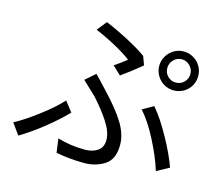

<svg xmlns="http://www.w3.org/2000/svg" viewBox="-109 -884 1195 1056"><g transform="rotate(15 488.5 -355.5)"><path d="M825.1 -522.8Q852.7 -522.8 872.1 -541.9Q891.5 -561 891.5 -588.6Q891.5 -615.6 872.1 -635.5Q852.7 -655.4 825.1 -655.4Q798.7 -655.4 779.4 -635.7Q760.1 -616 760.1 -588.6Q760.1 -561 779.1 -541.9Q798.1 -522.8 825.1 -522.8ZM825.1 -699.7Q854.9 -699.7 880.7 -684.6Q906.6 -669.6 921.4 -644.2Q936.2 -618.8 936.2 -588.6Q936.2 -558.2 921.4 -533Q906.6 -507.7 881 -492.9Q855.5 -478.1 825.1 -478.1Q794.9 -478.1 769.7 -492.9Q744.4 -507.7 729.3 -533.3Q714.2 -558.8 714.2 -588.6Q714.2 -618.8 729.3 -644.2Q744.4 -669.6 769.7 -684.6Q794.9 -699.7 825.1 -699.7ZM539.7 -576.2Q507.9 -601.6 447.7 -634.5Q387.5 -667.4 330.2 -691L374.1 -746.1Q438.2 -719.5 506.4 -683.5Q574.6 -647.6 614.9 -618L632.9 -568.7Q574.1 -519.7 519.2 -481.2L471.1 -526.2Q510.3 -551.8 539.7 -576.2ZM439.8 -37Q480.1 -37 509.6 -56.3Q539.2 -75.6 539.2 -119Q539.2 -163.8 503.6 -218.8Q468 -273.8 413.7 -333.7Q389.4 -357.2 335.9 -407.3L392.3 -456.4L420.8 -426.5Q439.6 -406.6 463.5 -380.9Q541.5 -298.7 580.3 -235.5Q619.1 -172.2 619.1 -111Q619.1 -30.2 569.1 2.4Q519 35 452.3 35Q370.8 35 292.6 19.8L281.7 -59.2Q320.3 -48.1 357.6 -42.5Q394.9 -37 439.8 -37ZM683 -331.9 745.4 -367.3Q793.8 -310.5 843.1 -220.8Q892.5 -131.1 916.7 -62.9L846.1 -24.2Q823.4 -98.9 777.4 -188.4Q731.4 -278 683 -331.9ZM64.6 -17.1 19.3 -80.3Q79.7 -113 153.8 -169.5Q227.9 -226 269.2 -271.7L313.8 -214.7Q267.3 -166.1 199.3 -111.4Q131.2 -56.6 64.6 -17.1Z"/></g></svg>

Font: Min Sans VF VF
Style: Regular
Weight: 400
Designer: Jinseong-Kim, NotoSansCJK, Nunito
Foundry: Jinseong-Kim
Version: Version 1.420;Glyphs 3.1.2 (3151)